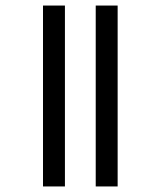

<svg xmlns="http://www.w3.org/2000/svg" viewBox="-20 -623 512 692"><path d="M325 49V-603H404V49ZM135 49V-603H214V49Z"/></svg>

Font: Noto Sans Tamil ExtraCondensed
Style: Regular
Weight: 400
Width: 2
Designer: Jelle Bosma - Monotype Design Team
Foundry: Monotype Imaging Inc.
Version: Version 2.004; ttfautohint (v1.8.4.7-5d5b)